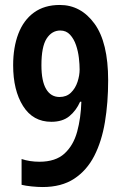

<svg xmlns="http://www.w3.org/2000/svg" viewBox="-20 -794 494 774"><path d="M152 -40Q132 -40 107.5 -42.5Q83 -45 67 -49V-153Q100 -142 139 -142Q204 -142 240 -175Q276 -208 291 -263Q306 -318 308 -384H303Q287 -348 259.5 -325.5Q232 -303 187 -303Q113 -303 73 -366.5Q33 -430 33 -531Q33 -603 54 -658Q75 -713 117 -743.5Q159 -774 221 -774Q306 -774 361 -698.5Q416 -623 416 -470Q416 -380 403 -302Q390 -224 360 -165.5Q330 -107 279 -73.5Q228 -40 152 -40ZM220 -403Q248 -403 266 -420.5Q284 -438 292.5 -464Q301 -490 301 -514Q301 -534 298 -560.5Q295 -587 286.5 -612Q278 -637 262.5 -654Q247 -671 223 -671Q189 -671 168 -638.5Q147 -606 147 -531Q147 -467 166 -435Q185 -403 220 -403Z"/></svg>

Font: Noto Sans Tamil UI ExtraCondensed SemiBold
Style: Regular
Weight: 600
Width: 2
Designer: Jelle Bosma - Monotype Design Team
Foundry: Monotype Imaging Inc.
Version: Version 2.004; ttfautohint (v1.8.4.7-5d5b)